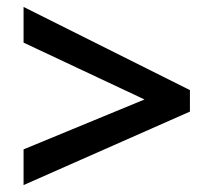

<svg xmlns="http://www.w3.org/2000/svg" viewBox="-20 -639 617 554"><path d="M48 -208 397 -352 48 -516V-619L528 -379V-317L48 -105Z"/></svg>

Font: Noto Sans Canadian Aboriginal SemiBold
Style: Regular
Weight: 600
Designer: Monotype Design Team, Typotheque's Kevin King
Foundry: Monotype Imaging Inc.
Version: Version 2.004; ttfautohint (v1.8.4.7-5d5b)